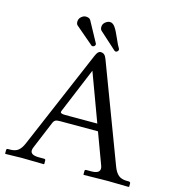

<svg xmlns="http://www.w3.org/2000/svg" viewBox="-120 -926 934 1028"><g transform="rotate(15 347.5 -412.5)"><path d="M206.5 -811Q218.3 -820.8 230 -820.8Q249.5 -820.8 256.8 -809.6L319.3 -694.8Q320.3 -692.9 320.3 -690.4Q320.3 -684.6 314.9 -680.2Q310.5 -676.8 305.7 -676.8Q301.3 -676.8 299.3 -678.7L200.7 -762.7Q192.9 -769 192.9 -782.7Q192.9 -800.3 206.5 -811ZM338.9 -816.9Q351.6 -826.2 362.3 -826.2Q378.9 -826.2 391.6 -807.9Q404.3 -789.6 419.7 -753.4Q435.1 -717.3 446.3 -699.2Q446.8 -698.2 446.8 -694.8Q446.8 -688.5 441.4 -684.6Q437 -681.2 433.6 -681.2Q428.2 -681.2 425.8 -683.6L331.1 -769Q324.2 -775.9 324.2 -788.1Q324.2 -806.2 338.9 -816.9ZM259.3 -283.2H437.5L338.9 -549.8L235.4 -300.8Q233.4 -296.4 233.4 -292.5Q233.4 -283.2 259.3 -283.2ZM140.1 -71.8Q135.7 -61.5 135.7 -53.2Q135.7 -27.8 182.1 -27.8H210.9Q219.2 -27.8 219.2 -19.5V-1L217.3 1Q118.2 -1 93.8 -1L4.4 1L2.4 -1V-19.5Q2.4 -27.8 10.3 -27.8H22Q51.3 -27.8 67.4 -40.8Q83.5 -53.7 95.2 -81.1L328.6 -628.4Q335.4 -644.5 341.8 -651.1Q348.1 -657.7 356 -657.7Q368.7 -657.7 376.5 -650.9Q384.3 -644 390.1 -628.4L594.7 -86.4Q606 -56.2 623 -42Q640.1 -27.8 668.9 -27.8H680.2Q683.6 -27.8 686.8 -25.6Q689.9 -23.4 689.9 -19.5V-1L686.5 1Q610.4 -1 571.3 -1L438.5 1L436.5 -1V-19.5Q436.5 -27.8 444.3 -27.8H472.2Q519 -27.8 519 -55.2Q519 -63.5 515.6 -71.8L451.7 -244.1H241.2Q223.6 -244.1 216.1 -240Q208.5 -235.8 204.6 -226.6Z"/></g></svg>

Font: Libertinage
Style: f
Weight: 400
Designer: OSP
Foundry: OSP
Version: Version 1.0; 2008; OFL relea